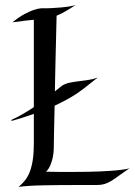

<svg xmlns="http://www.w3.org/2000/svg" viewBox="-20 -743 538 767"><path d="M370.1 -433.1Q353 -419.4 337.4 -407.2Q324.2 -396.5 310.3 -386Q296.4 -375.5 288.1 -370.1Q267.6 -356.4 244.6 -344Q221.7 -331.5 198.2 -320.8Q196.8 -268.1 196.3 -234.9Q195.8 -201.7 195.3 -182.6Q194.8 -160.2 194.8 -148.9Q194.3 -130.9 190.9 -114.3Q188 -100.1 181.6 -84.2Q175.3 -68.4 164.1 -57.1Q193.4 -56.2 219 -56.2Q244.6 -56.2 268.1 -56.2Q335 -56.2 378.4 -58.1Q421.9 -60.1 447.8 -62.7Q473.6 -65.4 484.4 -67.6Q495.1 -69.8 497.1 -70.8Q471.2 -53.2 454.1 -40.5Q437 -27.8 423.6 -19.8Q410.2 -11.7 397.2 -7.8Q384.3 -3.9 367.2 -3.9H292Q260.3 -3.9 223.1 -3.7Q186 -3.4 152.3 -2.7Q118.7 -2 92 -0.2Q65.4 1.5 54.2 3.9Q67.9 -7.8 79.1 -21.5Q90.3 -35.2 98.4 -55.2Q106.4 -75.2 110.8 -103.3Q115.2 -131.3 115.2 -170.9V-288.1Q95.7 -281.2 79.6 -276.1Q63.5 -271 51.3 -267.1Q37.1 -262.7 25.9 -259.8Q25.4 -260.7 25.9 -262.2Q25.9 -265.1 27.8 -265.1Q50.8 -275.4 72.3 -288.1Q93.8 -300.8 115.2 -314.9V-664.1Q100.1 -662.6 78.6 -660.2Q57.1 -657.7 29.8 -653.8Q56.2 -675.3 77.4 -686.5Q98.6 -697.8 113.8 -703.1Q131.3 -709 145 -710Q162.1 -709.5 182.9 -710.4Q203.6 -711.4 222.9 -713.1Q242.2 -714.8 258.3 -717.5Q274.4 -720.2 282.2 -723.1Q259.3 -708 241 -697.5Q222.7 -687 206.1 -680.2Q205.1 -629.9 203.9 -586.9Q202.6 -543.9 201.9 -506.8Q201.2 -469.7 200.4 -438Q199.7 -406.2 199.2 -377.9L228 -400.9Q241.7 -409.2 258.1 -412.6Q274.4 -416 292.5 -418.2Q310.5 -420.4 330.1 -423.1Q349.6 -425.8 370.1 -433.1ZM497.1 -70.8V-71.3Q497.6 -71.8 498 -71.8Z"/></svg>

Font: Quintessential
Style: Regular
Weight: 400
Designer: Astigmatic (AOETI)
Foundry: Astigmatic (AOETI)
Version: Version 1.000